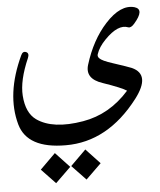

<svg xmlns="http://www.w3.org/2000/svg" viewBox="-67 -351 580 698"><g transform="rotate(-5 223.5 -1.5)"><path d="M301.3 -147.5Q298.8 -139.6 305.2 -132.8Q314.5 -122.6 353 -110.4Q406.7 -92.8 420.9 -86.9Q486.3 -57.1 422.9 25.9Q310.5 172.4 157.2 171.9Q16.6 171.9 -8.8 81.1Q-40 -31.2 23.9 -168Q30.8 -183.6 43.5 -177.7Q54.2 -172.4 47.4 -156.2Q12.7 -76.7 16.6 -21Q21 42 57.1 67.9Q115.7 109.4 227.5 90.3Q325.2 73.7 396 -6.3Q378.9 -18.1 309.6 -42Q247.6 -62.5 263.2 -112.8Q290.5 -201.2 342.8 -258.3Q399.4 -320.3 449.7 -306.2Q485.4 -295.4 442.9 -246.6Q430.2 -231.9 420.4 -235.4Q384.3 -250 334.5 -198.7Q309.6 -173.3 301.3 -147.5ZM226.1 193.4 277.3 248 221.2 302.7 169.9 249ZM114.7 196.8 166 251.5 109.9 306.2 58.6 252.4Z"/></g></svg>

Font: Amiri Typewriter
Style: Regular
Weight: 400
Monospace: yes
Designer: Khaled Hosny
Version: Version 1.1